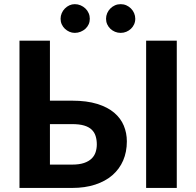

<svg xmlns="http://www.w3.org/2000/svg" viewBox="-20 -926 967 946"><path d="M76 0ZM226 -725.5V-430H335Q407.5 -430 459 -414Q510.5 -398 542.8 -370.5Q575 -343 590 -306.8Q605 -270.5 605 -229.5Q605 -177.5 586.8 -135.2Q568.5 -93 534 -63Q499.5 -33 449.2 -16.5Q399 0 335 0H76V-725.5ZM226 -314.5V-115H335Q370.5 -115 394 -123Q417.5 -131 431.5 -144.8Q445.5 -158.5 451.2 -176.5Q457 -194.5 457 -214.5Q457 -237 451.2 -255.5Q445.5 -274 431.8 -287.2Q418 -300.5 394.5 -307.5Q371 -314.5 335 -314.5ZM851 0H700V-725.5H851ZM422.5 -833.5Q422.5 -819 416.8 -806.2Q411 -793.5 400.8 -784.2Q390.5 -775 377 -769.5Q363.5 -764 348.5 -764Q334.5 -764 322 -769.5Q309.5 -775 299.8 -784.2Q290 -793.5 284.2 -806.2Q278.5 -819 278.5 -833.5Q278.5 -848 284.2 -861.2Q290 -874.5 299.8 -884.2Q309.5 -894 322 -899.8Q334.5 -905.5 348.5 -905.5Q363.5 -905.5 377 -899.8Q390.5 -894 400.8 -884.2Q411 -874.5 416.8 -861.2Q422.5 -848 422.5 -833.5ZM646.5 -833.5Q646.5 -819 640.8 -806.2Q635 -793.5 625.2 -784.2Q615.5 -775 602.5 -769.5Q589.5 -764 574.5 -764Q559.5 -764 546.5 -769.5Q533.5 -775 523.8 -784.2Q514 -793.5 508.2 -806.2Q502.5 -819 502.5 -833.5Q502.5 -848 508.2 -861.2Q514 -874.5 523.8 -884.2Q533.5 -894 546.5 -899.8Q559.5 -905.5 574.5 -905.5Q589.5 -905.5 602.5 -899.8Q615.5 -894 625.2 -884.2Q635 -874.5 640.8 -861.2Q646.5 -848 646.5 -833.5Z"/></svg>

Font: Lato Heavy
Style: Regular
Weight: 800
Designer: Lukasz Dziedzic
Foundry: tyPoland Lukasz Dziedzic
Version: Version 2.007; 2014-02-27